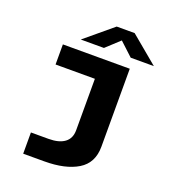

<svg xmlns="http://www.w3.org/2000/svg" viewBox="-156 -825 1012 1122"><g transform="rotate(20 350.0 -263.5)"><path d="M117 179.5V47.5H227Q291 47.5 326 21.8Q361 -4 361 -55V-375H116.5V-500H532.5V-15Q532.5 86 455.8 132.8Q379 179.5 247.5 179.5ZM205 -562.5 376.5 -705.5H488L659.5 -562.5H515.5L432.5 -639.5L349 -562.5Z"/></g></svg>

Font: Trispace SemiExpanded
Style: Bold
Weight: 700
Width: 6
Designer: Tyler Finck
Foundry: Etcetera Type Company
Version: Version 1.210; ttfautohint (v1.8.3)